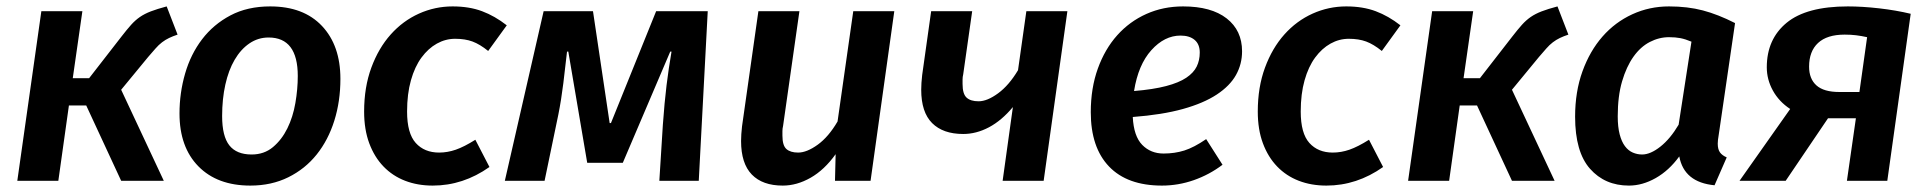

<svg xmlns="http://www.w3.org/2000/svg" viewBox="-20 -564 6022 599"><path d="M34 0 109 -529H237L207 -320H258L359 -450Q376 -472 389 -486.5Q402 -501 416.5 -511Q431 -521 450.5 -528.5Q470 -536 500 -544L534 -456Q519 -451 507.5 -445.5Q496 -440 485.5 -432Q475 -424 465 -412.5Q455 -401 442 -386L358 -284L491 0H358L249 -235H195L162 0Z M823 -544Q927 -544 984.5 -483Q1042 -422 1042 -318Q1042 -248 1023 -187.5Q1004 -127 968 -82Q932 -37 879.5 -11Q827 15 761 15Q658 15 599 -45Q540 -105 540 -210Q540 -274 557.5 -334.5Q575 -395 610.5 -441.5Q646 -488 699 -516Q752 -544 823 -544ZM818 -447Q785 -447 758 -428.5Q731 -410 712 -377.5Q693 -345 683 -300Q673 -255 673 -202Q673 -139 695.5 -110.5Q718 -82 765 -82Q804 -82 831.5 -105Q859 -128 876.5 -163.5Q894 -199 901.5 -242.5Q909 -286 909 -327Q909 -447 818 -447Z M1350 -88Q1376 -88 1402 -97Q1428 -106 1463 -128L1507 -43Q1425 15 1330 15Q1283 15 1244 0Q1205 -15 1176.5 -44.5Q1148 -74 1132 -117Q1116 -160 1116 -216Q1116 -292 1138.5 -353Q1161 -414 1199 -456.5Q1237 -499 1287 -521.5Q1337 -544 1392 -544Q1444 -544 1484 -529Q1524 -514 1561 -485L1503 -405Q1477 -426 1454 -434.5Q1431 -443 1400 -443Q1370 -443 1343 -428Q1316 -413 1295 -384.5Q1274 -356 1262 -313.5Q1250 -271 1250 -216Q1250 -148 1277 -118Q1304 -88 1350 -88Z M2048 -175Q2053 -245 2059.5 -298Q2066 -351 2075 -403H2071L1923 -56H1812L1753 -403H1749Q1744 -357 1737.5 -304.5Q1731 -252 1722 -207L1679 0H1555L1676 -529H1830L1882 -180H1886L2027 -529H2188L2160 0H2037Z M2474 -529 2423 -171Q2421 -163 2421 -155V-141Q2421 -110 2433.5 -99Q2446 -88 2470 -88Q2497 -88 2531 -112.5Q2565 -137 2593 -185L2642 -529H2770L2696 0H2585L2587 -83Q2552 -34 2509 -9.5Q2466 15 2422 15Q2359 15 2325.5 -19.5Q2292 -54 2292 -124Q2292 -144 2295 -170L2346 -529Z M3013 -529 2985 -332Q2983 -324 2983 -316V-302Q2983 -271 2995.5 -259.5Q3008 -248 3033 -248Q3060 -248 3094 -273Q3128 -298 3156 -345L3182 -529H3310L3236 0H3108L3140 -230Q3105 -188 3065.5 -167Q3026 -146 2985 -146Q2922 -146 2888 -180Q2854 -214 2854 -284Q2854 -304 2857 -330L2885 -529Z M3855 -404Q3855 -364 3836 -330Q3817 -296 3776 -269Q3735 -242 3670.5 -224Q3606 -206 3514 -199Q3517 -139 3543.5 -112Q3570 -85 3610 -85Q3645 -85 3675 -94.5Q3705 -104 3743 -130L3794 -50Q3753 -19 3704.5 -2Q3656 15 3605 15Q3497 15 3440 -44.5Q3383 -104 3383 -214Q3383 -289 3405 -350Q3427 -411 3465.5 -454Q3504 -497 3556.5 -520.5Q3609 -544 3671 -544Q3759 -544 3807 -506.5Q3855 -469 3855 -404ZM3663 -453Q3613 -453 3572 -407.5Q3531 -362 3518 -280Q3578 -285 3618 -295.5Q3658 -306 3681 -321.5Q3704 -337 3713.5 -356.5Q3723 -376 3723 -400Q3723 -426 3707 -439.5Q3691 -453 3663 -453Z M4138 -88Q4164 -88 4190 -97Q4216 -106 4251 -128L4295 -43Q4213 15 4118 15Q4071 15 4032 0Q3993 -15 3964.5 -44.5Q3936 -74 3920 -117Q3904 -160 3904 -216Q3904 -292 3926.5 -353Q3949 -414 3987 -456.5Q4025 -499 4075 -521.5Q4125 -544 4180 -544Q4232 -544 4272 -529Q4312 -514 4349 -485L4291 -405Q4265 -426 4242 -434.5Q4219 -443 4188 -443Q4158 -443 4131 -428Q4104 -413 4083 -384.5Q4062 -356 4050 -313.5Q4038 -271 4038 -216Q4038 -148 4065 -118Q4092 -88 4138 -88Z M4373 0 4448 -529H4576L4546 -320H4597L4698 -450Q4715 -472 4728 -486.5Q4741 -501 4755.5 -511Q4770 -521 4789.5 -528.5Q4809 -536 4839 -544L4873 -456Q4858 -451 4846.5 -445.5Q4835 -440 4824.5 -432Q4814 -424 4804 -412.5Q4794 -401 4781 -386L4697 -284L4830 0H4697L4588 -235H4534L4501 0Z M5342 -143Q5339 -126 5339 -116Q5339 -98 5346 -88.5Q5353 -79 5367 -73L5329 14Q5234 5 5219 -76Q5187 -32 5145.5 -8.5Q5104 15 5062 15Q4987 15 4940.5 -37.5Q4894 -90 4894 -200Q4894 -278 4917 -341.5Q4940 -405 4979.5 -450Q5019 -495 5072.5 -519.5Q5126 -544 5187 -544Q5245 -544 5292.5 -531.5Q5340 -519 5393 -492ZM5103 -82Q5129 -82 5160 -106.5Q5191 -131 5217 -175L5257 -434Q5238 -442 5222.5 -445Q5207 -448 5187 -448Q5156 -448 5127 -433Q5098 -418 5076 -387Q5054 -356 5040.5 -310Q5027 -264 5027 -201Q5027 -168 5033 -145Q5039 -122 5049.5 -108Q5060 -94 5074 -88Q5088 -82 5103 -82Z M5492 -354Q5492 -442 5554 -493Q5616 -544 5745 -544Q5790 -544 5842.5 -538Q5895 -532 5941 -521L5868 0H5742L5770 -195H5683L5551 0H5407L5565 -224Q5530 -247 5511 -281.5Q5492 -316 5492 -354ZM5735 -456Q5680 -456 5652 -430Q5624 -404 5624 -356Q5624 -318 5647 -297.5Q5670 -277 5718 -277H5781L5805 -448Q5787 -452 5770.5 -454Q5754 -456 5735 -456Z"/></svg>

Font: Xgbmvzvtohvqztyvzapvmeyoton
Style: Regular
Weight: 500
Italic angle: -8°
Designer: Carrois Corporate & Edenspiekermann
Foundry: Carrois Corporate GbR & Edenspiekermann AG
Version: Version 2.001